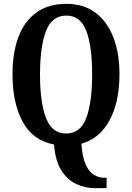

<svg xmlns="http://www.w3.org/2000/svg" viewBox="-20 -745 686 998"><path d="M472 233Q423 233 376.5 211.5Q330 190 298.5 140Q267 90 261 6Q152 -14 98.5 -111Q45 -208 45 -359Q45 -470 75.5 -552Q106 -634 168.5 -679.5Q231 -725 325 -725Q414 -725 475.5 -679.5Q537 -634 569 -551.5Q601 -469 601 -358Q601 -216 550 -120.5Q499 -25 403 2Q408 73 426 111.5Q444 150 469.5 164.5Q495 179 521 179H534V233ZM324 -51Q398 -51 428.5 -132Q459 -213 459 -358Q459 -503 429 -583.5Q399 -664 325 -664Q250 -664 219 -583.5Q188 -503 188 -358Q188 -213 219 -132Q250 -51 324 -51Z"/></svg>

Font: Noto Serif Armenian ExtraCondensed
Style: Bold
Weight: 700
Width: 2
Designer: Monotype Design Team
Foundry: Monotype Imaging Inc.
Version: Version 2.008; ttfautohint (v1.8.4.7-5d5b)